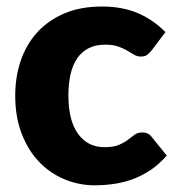

<svg xmlns="http://www.w3.org/2000/svg" viewBox="-20 -546 526 574"><path d="M433.5 -395.5Q426.5 -387 420 -382Q413.5 -377 401.5 -377Q390 -377 380.8 -382.5Q371.5 -388 360 -394.8Q348.5 -401.5 333 -407Q317.5 -412.5 294.5 -412.5Q266 -412.5 245.2 -402Q224.5 -391.5 211 -372Q197.5 -352.5 191 -324.2Q184.5 -296 184.5 -260.5Q184.5 -186 213.2 -146Q242 -106 292.5 -106Q319.5 -106 335.2 -112.8Q351 -119.5 362 -127.8Q373 -136 382.2 -143Q391.5 -150 405.5 -150Q424 -150 433.5 -136.5L478.5 -81Q454.5 -53.5 428 -36.2Q401.5 -19 373.8 -9.2Q346 0.5 318 4.2Q290 8 263.5 8Q216 8 172.8 -10Q129.5 -28 96.8 -62.2Q64 -96.5 44.8 -146.5Q25.5 -196.5 25.5 -260.5Q25.5 -316.5 42.2 -365.2Q59 -414 91.8 -449.8Q124.5 -485.5 172.8 -506Q221 -526.5 284.5 -526.5Q345.5 -526.5 391.5 -507Q437.5 -487.5 474.5 -450Z"/></svg>

Font: Lato
Style: Regular
Weight: 900
Designer: Lukasz Dziedzic with Adam Twardoch and Botio Nikoltchev
Foundry: tyPoland Lukasz Dziedzic
Version: Version 2.010; 2014-09-01; http://www.latofonts.com/; ttfaut